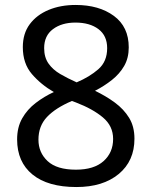

<svg xmlns="http://www.w3.org/2000/svg" viewBox="-20 -744 612 774"><path d="M285 -724Q379 -724 439 -680Q499 -636 499 -553Q499 -510 480.5 -478Q462 -446 431 -421.5Q400 -397 363 -378Q407 -357 443 -330.5Q479 -304 500.5 -269Q522 -234 522 -185Q522 -95 458.5 -42.5Q395 10 288 10Q173 10 111 -40.5Q49 -91 49 -182Q49 -231 69.5 -267Q90 -303 124 -329Q158 -355 197 -373Q145 -403 108.5 -445.5Q72 -488 72 -554Q72 -609 100 -646.5Q128 -684 176 -704Q224 -724 285 -724ZM284 -653Q229 -653 193.5 -626.5Q158 -600 158 -550Q158 -513 175.5 -488Q193 -463 223 -445.5Q253 -428 289 -412Q341 -434 376.5 -465Q412 -496 412 -550Q412 -600 377 -626.5Q342 -653 284 -653ZM135 -181Q135 -129 172 -94.5Q209 -60 286 -60Q359 -60 397.5 -94.5Q436 -129 436 -184Q436 -236 395 -270.5Q354 -305 286 -331L270 -337Q204 -309 169.5 -272.5Q135 -236 135 -181Z"/></svg>

Font: Noto Sans Nushu
Style: Regular
Weight: 400
Designer: Lisa Huang
Foundry: Lisa Huang
Version: Version 1.003; ttfautohint (v1.8.4.7-5d5b)